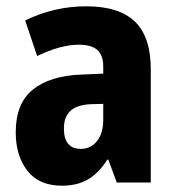

<svg xmlns="http://www.w3.org/2000/svg" viewBox="-20 -580 555 610"><path d="M177 10Q104 10 67 -37.5Q30 -85 30 -160Q30 -251 84 -295Q138 -339 237 -343L308 -346V-368Q308 -405 289 -421.5Q270 -438 230 -438Q173 -438 98 -402L60 -515Q152 -560 254 -560Q358 -560 408.5 -511.5Q459 -463 459 -360V0H351L324 -73H321Q294 -30 259.5 -10Q225 10 177 10ZM237 -107Q268 -107 288 -131.5Q308 -156 308 -200V-250L269 -249Q224 -247 203.5 -227.5Q183 -208 183 -172Q183 -107 237 -107Z"/></svg>

Font: Noto Sans Condensed ExtraBold
Style: Regular
Weight: 800
Width: 3
Designer: Monotype Design Team
Foundry: Monotype Imaging Inc.
Version: Version 2.013; ttfautohint (v1.8.4.7-5d5b)